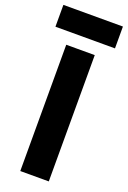

<svg xmlns="http://www.w3.org/2000/svg" viewBox="-175 -945 666 1000"><g transform="rotate(20 158.0 -445.0)"><path d="M-7 -769V-890H323V-769ZM78 0V-700H236V0Z"/></g></svg>

Font: Overpass Heavy
Style: Regular
Weight: 900
Designer: Delve Withrington, Thomas Jockin
Foundry: Delve Fonts
Version: Version 3.000;DELV;Overpass